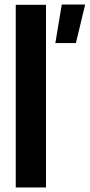

<svg xmlns="http://www.w3.org/2000/svg" viewBox="-20 -821 393 841"><path d="M49 0V-800H181.5V0ZM222.5 -632.5 250.5 -801H353L312.5 -632.5Z"/></svg>

Font: Big Shoulders Stencil Text Thin ExtraBold
Style: Regular
Weight: 800
Version: Version 2.001